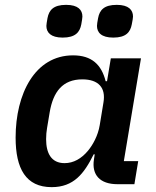

<svg xmlns="http://www.w3.org/2000/svg" viewBox="-20 -755 640 787"><path d="M191.8 12.1C282 12.1 324.6 -43 364 -122.5H368.3L365.1 -101.6C355.1 -38 389.9 0 461.3 0H530.9L546.5 -94.5H487.6L557.9 -516H434.3L418.7 -422.2H413C396 -489.7 356.2 -528.1 279.5 -528.1C122.9 -528.1 44 -370 44 -191.1C44 -63.9 85.9 12.1 191.8 12.1ZM169 -184.7C169 -201 170.5 -216.3 172.9 -230.5L183.6 -294.4C197.8 -378.6 236.5 -429.7 317.5 -429.7C383.9 -429.7 414.4 -395.2 404.1 -335.2L388.8 -242.2C381.4 -197.4 359.7 -160.2 340.9 -137.4C313.9 -104.8 281.2 -86.3 244.7 -86.3C190.3 -86.3 169 -126.8 169 -184.7ZM170.1 -648.8C170.1 -622.2 187.9 -600.9 236.9 -600.9C288.7 -600.9 307.2 -622.9 313.2 -655.2C315.7 -670.5 317.8 -680.8 317.8 -687.1C317.8 -714.1 300.1 -735.1 251.1 -735.1C198.9 -735.1 180.8 -713.4 174.7 -680.8C172.2 -665.8 170.1 -655.2 170.1 -648.8ZM377.5 -648.8C377.5 -622.2 395.2 -600.9 444.2 -600.9C496.1 -600.9 514.2 -622.9 520.2 -655.2C523.1 -670.5 525.2 -680.8 525.2 -687.1C525.2 -714.1 507.5 -735.1 458.5 -735.1C406.2 -735.1 388.1 -713.4 382.1 -680.8C379.3 -665.8 377.5 -655.2 377.5 -648.8Z"/></svg>

Font: Margiela Mono Italic SmBold It
Style: Regular
Weight: 600
Designer: Mike Abbink, Paul van der Laan, Pieter van Rosmalen
Foundry: Bold Monday
Version: Version 2.003 2021